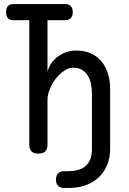

<svg xmlns="http://www.w3.org/2000/svg" viewBox="-20 -750 640 950"><path d="M47 -650Q28 -650 19 -660.5Q10 -671 10 -690Q10 -709 19 -719.5Q28 -730 47 -730H302Q321 -730 330.5 -719.5Q340 -709 340 -690Q340 -671 330.5 -660.5Q321 -650 302 -650ZM215 -35Q215 -12 204 -1Q193 10 170 10Q147 10 136 -1Q125 -12 125 -35V-730H215V-396Q229 -444 269 -472Q309 -500 357 -500Q397 -500 428 -486.5Q459 -473 480.5 -448Q502 -423 513.5 -388Q525 -353 525 -310V-35Q525 -12 514 -1Q503 10 480 10Q457 10 446 -1Q435 -12 435 -35V-284Q435 -310 430.5 -333.5Q426 -357 415 -375Q404 -393 386.5 -404Q369 -415 342 -415Q319 -415 296 -399Q273 -383 255 -359.5Q237 -336 226 -308Q215 -280 215 -256ZM257 139Q257 119 267.5 108Q278 97 298 97H320Q344 97 364.5 91.5Q385 86 401 73.5Q417 61 426 39.5Q435 18 435 -15V-80H525V-15Q525 31 509.5 67.5Q494 104 467 129Q440 154 402.5 167Q365 180 320 180H298Q278 180 267.5 169.5Q257 159 257 139Z"/></svg>

Font: Maple Mono
Style: Regular
Weight: 400
Monospace: yes
Designer: subframe7536
Version: Version 7.300